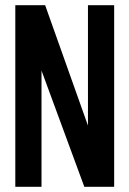

<svg xmlns="http://www.w3.org/2000/svg" viewBox="-20 -720 499 740"><path d="M39 0V-700H154L319 -236V-700H420V0H305L140 -448V0Z"/></svg>

Font: Georama Condensed SemiBold
Style: Regular
Weight: 600
Width: 3
Designer: Jean-Baptiste Levee
Foundry: Production Type
Version: Version 1.000